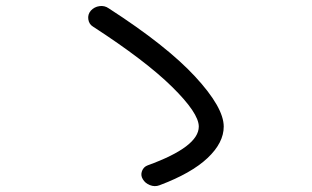

<svg xmlns="http://www.w3.org/2000/svg" viewBox="-20 -683 1040 639"><path d="M289.1 -594.7Q276.4 -602.5 273.9 -618.7Q271.5 -634.8 282.2 -647.5Q293.9 -660.2 311 -662.6Q328.1 -665 341.8 -655.3Q534.2 -531.2 629.4 -428.2Q724.6 -325.2 724.6 -261.7Q724.6 -208 670.9 -157.2Q617.2 -106.4 510.7 -66.4Q495.1 -60.5 479 -66.9Q462.9 -73.2 455.1 -86.9Q447.3 -99.6 452.6 -113.8Q458 -127.9 471.7 -132.8Q641.6 -194.3 641.6 -261.7Q641.6 -306.6 552.7 -394Q463.9 -481.4 289.1 -594.7Z"/></svg>

Font: Rounded Mgen+ 2m regular
Style: Regular
Weight: 400
Designer: [Source Han Sans]
Ryoko NISHIZUKA  (kana & ideographs); Paul D. Hunt (Latin, Greek & Cyrillic); Wenlong ZHANG  (bopomofo
Version: Version 1.059.20150602